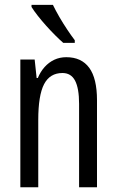

<svg xmlns="http://www.w3.org/2000/svg" viewBox="-20 -786 491 806"><path d="M258.3 -545.9Q321.8 -545.9 354.5 -501.5Q387.2 -457 387.2 -365.2V0H312V-350.1Q312 -415 295.2 -447.3Q278.3 -479.5 242.2 -479.5Q189.5 -479.5 165 -432.6Q140.6 -385.7 140.6 -282.2V0H65.4V-536.1H125.5L133.8 -458.5H138.7Q149.9 -485.4 167.5 -504.9Q185.1 -524.4 208 -535.2Q231 -545.9 258.3 -545.9ZM202.1 -765.6Q213.4 -742.2 229.2 -714.8Q245.1 -687.5 262.2 -661.9Q279.3 -636.2 293.9 -617.2V-606H245.6Q230.5 -619.1 211.7 -637.9Q192.9 -656.7 173.8 -678Q154.8 -699.2 138.7 -719.7Q122.6 -740.2 112.3 -756.8V-765.6Z"/></svg>

Font: Open Sans Condensed
Style: Regular
Weight: 400
Width: 3
Designer: Monotype Design Team
Foundry: Monotype Imaging Inc.
Version: Version 3.000